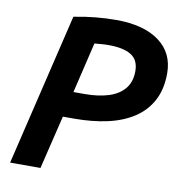

<svg xmlns="http://www.w3.org/2000/svg" viewBox="-79 -774 794 847"><g transform="rotate(10 318.0 -350.5)"><path d="M22 0 185 -682Q235 -692 282.5 -696.5Q330 -701 374 -701Q498 -701 567 -650Q636 -599 636 -508Q636 -437 609 -386Q582 -335 532.5 -302.5Q483 -270 415.5 -255Q348 -240 267 -240H216L158 0ZM243 -355H294Q355 -355 400.5 -369.5Q446 -384 471 -414.5Q496 -445 496 -493Q496 -543 461.5 -564.5Q427 -586 360 -586Q341 -586 326 -584.5Q311 -583 297 -582Z"/></g></svg>

Font: Ubuntu Sans
Style: Bold Italic
Weight: 700
Italic angle: -13.5°
Designer: Dalton Maag Ltd
Foundry: Dalton Maag Ltd
Version: Version 1.006